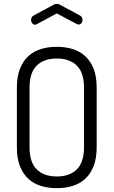

<svg xmlns="http://www.w3.org/2000/svg" viewBox="-20 -975 592 1001"><path d="M172 -849Q170 -848 167.5 -847Q165 -846 163 -846Q155 -846 148.5 -853.5Q142 -861 142 -872Q142 -878 145 -884Q148 -890 155 -894L259 -950Q267 -955 276 -955Q285 -955 293 -950L397 -894Q404 -891 407 -884.5Q410 -878 410 -871Q410 -861 404 -854Q398 -847 390 -847Q388 -847 385 -848Q382 -849 380 -850L276 -905ZM276 6Q232 6 194 -5.5Q156 -17 128 -42.5Q100 -68 84 -108.5Q68 -149 68 -208V-518Q68 -576 84 -616.5Q100 -657 128 -682.5Q156 -708 194 -719.5Q232 -731 276 -731Q320 -731 358 -719.5Q396 -708 424 -682.5Q452 -657 468 -616.5Q484 -576 484 -518V-208Q484 -149 468 -108.5Q452 -68 424 -42.5Q396 -17 358 -5.5Q320 6 276 6ZM418 -518Q418 -596 380.5 -633Q343 -670 276 -670Q209 -670 171.5 -633Q134 -596 134 -518V-208Q134 -129 171.5 -92Q209 -55 276 -55Q343 -55 380.5 -92Q418 -129 418 -208Z"/></svg>

Font: Dosis
Style: Book
Weight: 400
Designer: EdgarTolentino, PabloImpallari, IginoMarini
Foundry: EdgarTolentino, PabloImpallari, IginoMarini
Version: Version 1.007